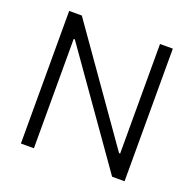

<svg xmlns="http://www.w3.org/2000/svg" viewBox="-125 -835 971 962"><g transform="rotate(20 360.5 -353.5)"><path d="M636.7 0H570.3L159.2 -583H153.3V0H84V-707H151.4L562.5 -123H568.4V-707H636.7Z"/></g></svg>

Font: Pretendard JP Light
Style: Regular
Weight: 300
Designer: Base glyphs from Inter by Rasmus Andersson; Hangeul glyphs from Noto Sans CJK(Source Han Sans) by Jang Soo-young and Kan
Foundry: Kil Hyung-jin
Version: Version 1.309